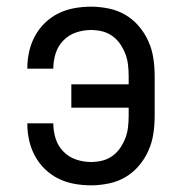

<svg xmlns="http://www.w3.org/2000/svg" viewBox="-20 -548 540 576"><path d="M253 8Q228 8 203 3.5Q178 -1 155.5 -12Q133 -23 115 -40.5Q97 -58 85 -80Q73 -102 67.5 -126.5Q62 -151 62 -176V-178H140V-177Q140 -154 147 -132Q154 -110 170 -93.5Q186 -77 208 -69.5Q230 -62 253 -62Q270 -62 286.5 -66Q303 -70 317 -80Q331 -90 340.5 -104Q350 -118 356 -133.5Q362 -149 364 -166Q366 -183 366 -200V-225H194V-295H366V-320Q366 -337 364 -354Q362 -371 356 -386.5Q350 -402 340.5 -416Q331 -430 317 -440Q303 -450 286.5 -454Q270 -458 253 -458Q230 -458 208 -450.5Q186 -443 170 -426.5Q154 -410 147 -388Q140 -366 140 -343V-342H62V-344Q62 -369 67.5 -393.5Q73 -418 85 -440Q97 -462 115 -479.5Q133 -497 155.5 -508Q178 -519 203 -523.5Q228 -528 253 -528Q279 -528 306 -522.5Q333 -517 356 -503.5Q379 -490 396.5 -469.5Q414 -449 425 -424.5Q436 -400 440 -373.5Q444 -347 444 -320V-200Q444 -173 440 -146.5Q436 -120 425 -95.5Q414 -71 396.5 -50.5Q379 -30 356 -16.5Q333 -3 306 2.5Q279 8 253 8Z"/></svg>

Font: Iosevka Term SS14
Style: Regular
Weight: 400
Monospace: yes
Designer: Belleve Invis
Foundry: Belleve Invis
Version: Version 24.1.1; ttfautohint (v1.8.4)